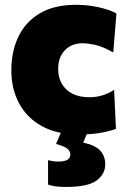

<svg xmlns="http://www.w3.org/2000/svg" viewBox="-20 -534 519 779"><path d="M298.5 11.5Q211 11.5 150.2 -22Q89.5 -55.5 57.8 -114Q26 -172.5 26 -249Q26 -325.5 54.8 -385.5Q83.5 -445.5 141.8 -480Q200 -514.5 288.5 -514.5Q333.5 -514.5 377.5 -505.2Q421.5 -496 452.5 -479.5L439.5 -321Q396.5 -345.5 366 -352Q335.5 -358.5 315.5 -358.5Q270.5 -358.5 243.2 -330.2Q216 -302 216 -254.5Q216 -203 249.2 -171.2Q282.5 -139.5 343 -139.5Q397.5 -139.5 443 -169.5L450.5 -11Q423.5 -1 387 5.2Q350.5 11.5 298.5 11.5ZM247.5 224.5Q200.5 224.5 175 215V116Q181 117.5 192.2 119.5Q203.5 121.5 217.5 121.5Q265.5 121.5 265.5 92.5Q265.5 79.5 253 69.2Q240.5 59 207.5 50L242 -31.5H336.5V0L317.5 44.5Q366.5 55 386.8 77.2Q407 99.5 407 133Q407 172 372 198.2Q337 224.5 247.5 224.5Z"/></svg>

Font: Heraclito ExtraBold
Style: Regular
Weight: 800
Designer: Kostas Bartsokas (font) & Cristiano Sobral (main changes)
Foundry: Kostas Bartsokas (font) & Cristiano Sobral (main changes)
Version: Version 1.00;July 8, 2020;FontCreator 13.0.0.2655 64-bit